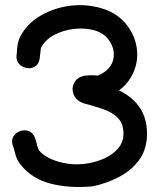

<svg xmlns="http://www.w3.org/2000/svg" viewBox="-20 -736 626 750"><path d="M342 -8Q394 -19 441.5 -43Q489 -67 520 -106.5Q551 -146 554 -202Q560 -327 445 -383Q460 -394 472 -407Q516 -460 516 -522Q516 -584 478 -635Q442 -683 382 -702Q322 -721 258 -714Q195 -707 140.5 -676Q86 -645 59 -593Q50 -575 47 -549Q47 -548 46 -533Q46 -527 45 -523Q42 -501 53.5 -487.5Q65 -474 83 -470.5Q101 -467 116 -475.5Q131 -484 135 -507Q136 -515 137 -526Q138 -527 138 -530V-535Q138 -537 139 -540Q139 -549 141 -551Q157 -581 192 -599.5Q227 -618 268.5 -623Q310 -628 347 -618Q384 -608 404 -581Q425 -553 424.5 -522Q424 -491 404 -469Q389 -452 363 -441H358Q353 -441 345 -442Q337 -442 335 -442Q312 -442 299 -437Q278 -430 269 -411Q259 -391 267 -369Q275 -345 305 -333Q314 -330 334 -325Q377 -313 397 -304Q430 -290 447 -267.5Q464 -245 462 -206Q460 -169 424 -139.5Q388 -110 325 -98Q284 -91 245.5 -96.5Q207 -102 177 -116Q147 -130 132 -149Q130 -152 127 -162Q126 -165 124 -171L123 -177Q120 -189 117 -197Q109 -218 92 -224Q75 -230 57.5 -223.5Q40 -217 31.5 -201.5Q23 -186 31 -165Q33 -161 35 -153Q39 -137 39 -136Q47 -108 62 -91Q105 -38 176.5 -19Q248 0 342 -8Z"/></svg>

Font: Balsamiq Sans
Style: Regular
Weight: 400
Designer: Michael Angeles
Foundry: Balsamiq SRL
Version: Version 1.020; ttfautohint (v1.8.4.7-5d5b);gftools[0.9.26]